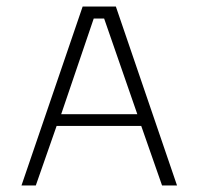

<svg xmlns="http://www.w3.org/2000/svg" viewBox="-20 -585 610 590"><path d="M46 -15H90L154 -198H414L478 -15H524L336 -565H234ZM168 -234 268 -528H300L402 -234Z"/></svg>

Font: Charger Sport
Style: HL
Weight: 100
Designer: Jasper
Foundry: Cannot Into Space Fonts
Version: Version 1.1